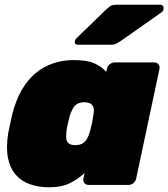

<svg xmlns="http://www.w3.org/2000/svg" viewBox="-20 -785 714 815"><path d="M188 10Q145 10 108.5 -2.5Q72 -15 47.5 -42.5Q23 -70 14 -114Q5 -158 15 -221Q20 -244 23.5 -261Q27 -278 32 -300Q47 -359 72 -402.5Q97 -446 130.5 -474Q164 -502 205 -516Q246 -530 293 -530Q350 -530 381 -516Q412 -502 431 -480L434 -493Q436 -504 445.5 -512Q455 -520 466 -520H635Q646 -520 652.5 -512Q659 -504 657 -493L558 -27Q556 -16 546.5 -8Q537 0 526 0H356Q345 0 338.5 -8Q332 -16 334 -27L339 -50Q309 -23 274.5 -6.5Q240 10 188 10ZM299 -169Q318 -169 330 -176Q342 -183 349.5 -196Q357 -209 362 -227Q368 -250 371 -264.5Q374 -279 377 -301Q380 -317 377 -328Q374 -339 364.5 -345Q355 -351 338 -351Q320 -351 308 -344Q296 -337 289 -324Q282 -311 276 -293Q272 -278 268 -260Q264 -242 262 -227Q260 -209 261.5 -196Q263 -183 272 -176Q281 -169 299 -169ZM311 -595Q295 -595 298 -611Q300 -619 306 -624L432 -746Q446 -759 454 -762Q462 -765 473 -765H659Q677 -765 674 -745Q673 -738 666 -733L494 -612Q484 -605 474 -600Q464 -595 448 -595Z"/></svg>

Font: Rubik Black
Style: Italic
Weight: 900
Italic angle: -12°
Designer: Hubert and Fischer
Foundry: Hubert and Fischer
Version: Version 2.300;gftools[0.9.30]